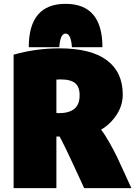

<svg xmlns="http://www.w3.org/2000/svg" viewBox="-20 -966 707 1001"><path d="M620 -473Q620 -416 587.5 -367Q555 -318 507 -290Q528 -263 551.5 -221Q575 -179 590 -148Q605 -117 630.5 -60.5Q656 -4 665 15H419Q344 -148 322 -193Q317 -204 306.5 -224Q296 -244 291 -254H274V15H51V-681Q168 -714 289 -714Q454 -714 537 -652Q620 -590 620 -473ZM295 -552Q280 -552 274 -551V-377Q275 -377 279 -376.5Q283 -376 286 -376Q395 -376 395 -467Q396 -511 373 -531.5Q350 -552 295 -552ZM514 -720H355Q350 -791 322 -791Q294 -791 289 -720H130Q130 -946 322 -946Q514 -946 514 -720Z"/></svg>

Font: Repo
Style: ExtraBlack
Weight: 1000
Designer: Stefan Peev
Foundry: Context Ltd
Version: Version 001.000